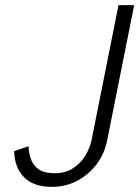

<svg xmlns="http://www.w3.org/2000/svg" viewBox="-20 -720 542 747"><path d="M441 -700H502L397 -174Q387 -123 356.5 -82Q326 -41 281 -17Q236 7 182 7Q111 7 74 -30Q37 -67 35 -132L91 -151Q92 -122 101.5 -98Q111 -74 132.5 -60Q154 -46 193 -46Q235 -46 265 -66Q295 -86 312.5 -115.5Q330 -145 336 -174Z"/></svg>

Font: Albert Sans Light
Style: Italic
Weight: 300
Italic angle: -11.25°
Designer: Andreas Rasmussen
Foundry: a.Foundry
Version: Version 1.025